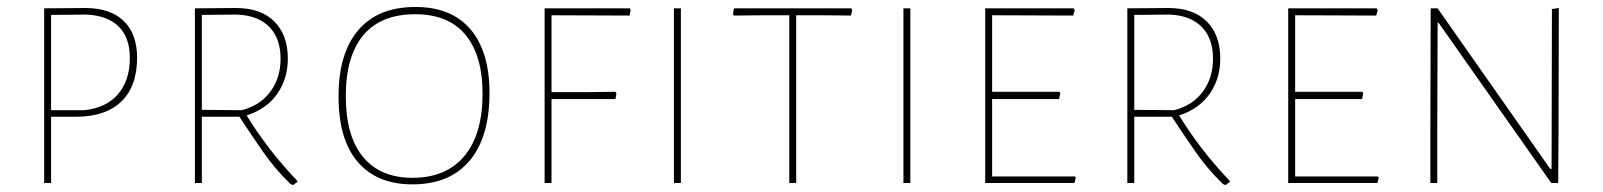

<svg xmlns="http://www.w3.org/2000/svg" viewBox="-20 -530 4642 556"><path d="M127.9 0H107.9V-505.9L227.1 -506.8Q299.3 -506.8 337.9 -469.7Q377 -432.1 377 -362.8Q377 -279.8 331.1 -235.8Q285.2 -191.9 200.2 -191.9H127.9ZM127.9 -210.9H225.1Q288.6 -218.3 321.8 -257.3Q356 -297.4 356 -361.8Q356 -420.9 324.2 -452.6Q292 -484.9 231 -487.8L127.9 -486.8Z M564.5 0H544.4V-505.9L663.6 -506.8Q735.4 -506.8 774.4 -467.8Q813.5 -428.7 813.5 -360.8Q813.5 -302.7 783.2 -258.8Q752.4 -214.4 694.3 -195.8Q723.1 -148.4 761.7 -98.1Q796.4 -53.2 840.3 -6.8L841.3 -2.9Q836.4 0 834.5 1.5L828.6 5.9L821.3 2.9Q776.9 -40 742.2 -89.8Q704.1 -144.5 673.3 -191.9H564.5ZM564.5 -211.9 679.7 -210.9Q733.9 -224.6 763.7 -265.6Q792.5 -305.2 792.5 -359.9Q792.5 -418 760.7 -451.2Q728.5 -484.9 667.5 -487.8L564.5 -486.8Z M1174.3 3.9Q1071.3 3.9 1015.6 -61.5Q960.4 -126 960.4 -251Q960.4 -376 1017.6 -442.9Q1074.7 -509.8 1183.1 -509.8Q1287.1 -509.8 1342.3 -445.3Q1397.5 -380.4 1397.5 -261.2Q1397.5 -132.8 1339.8 -64.5Q1282.2 3.9 1174.3 3.9ZM1182.1 -488.8Q1083.5 -488.8 1032.7 -428.7Q981.4 -368.2 981.4 -252Q981.4 -136.2 1030.8 -76.2Q1080.6 -15.1 1174.3 -15.1Q1272 -15.1 1324.7 -78.1Q1377.4 -141.1 1377.4 -258.8Q1377.4 -370.1 1327.1 -430.2Q1277.8 -488.8 1182.1 -488.8Z M1577.1 -243.2V0H1557.1V-505.9H1804.2L1806.2 -501L1803.2 -484.9L1577.1 -485.8V-263.2H1680.2L1762.2 -264.2L1765.1 -258.8L1762.2 -243.2Z M1951.7 -505.9V0H1931.6V-505.9Z M2191.4 -485.8 2105.5 -484.9 2102.5 -488.8 2105.5 -505.9H2445.3L2447.8 -501L2444.3 -484.9L2361.3 -485.8H2285.6V0H2265.6V-485.8Z M2616.2 -505.9V0H2596.2V-505.9Z M3091.3 0H2833V-505.9H3088.9L3092.3 -501L3087.9 -484.9L2853 -485.8V-264.2H3048.3L3050.3 -259.8L3046.9 -243.2H2853V-19H3092.3L3095.2 -16.1Z M3264.6 0H3244.6V-505.9L3363.8 -506.8Q3435.5 -506.8 3474.6 -467.8Q3513.7 -428.7 3513.7 -360.8Q3513.7 -302.7 3483.4 -258.8Q3452.6 -214.4 3394.5 -195.8Q3423.3 -148.4 3461.9 -98.1Q3496.6 -53.2 3540.5 -6.8L3541.5 -2.9Q3536.6 0 3534.7 1.5L3528.8 5.9L3521.5 2.9Q3477.1 -40 3442.4 -89.8Q3404.3 -144.5 3373.5 -191.9H3264.6ZM3264.6 -211.9 3379.9 -210.9Q3434.1 -224.6 3463.9 -265.6Q3492.7 -305.2 3492.7 -359.9Q3492.7 -418 3460.9 -451.2Q3428.7 -484.9 3367.7 -487.8L3264.6 -486.8Z M3968.8 0H3710.4V-505.9H3966.3L3969.7 -501L3965.3 -484.9L3730.5 -485.8V-264.2H3925.8L3927.7 -259.8L3924.3 -243.2H3730.5V-19H3969.7L3972.7 -16.1Z M4142.1 -158.2V0H4122.1V-149.9L4123 -505.9H4143.1L4469.2 -41H4473.1L4474.1 -503.9L4494.1 -506.8L4493.2 -141.1L4492.2 0H4472.2L4146 -463.9H4143.1Z"/></svg>

Font: Datalegreya
Style: Gradient
Weight: 400
Designer: Figs Lab
Foundry: Figs Lab
Version: Version 1.002;PS 001.002;hotconv 1.0.70;makeotf.lib2.5.58329